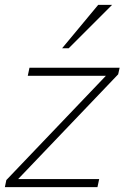

<svg xmlns="http://www.w3.org/2000/svg" viewBox="-33 -768 511 788"><path d="M-13 0 -7 -29 416 -472V-457H81L88 -490H458L452 -463L27 -18V-33H374L367 0ZM222 -570 370 -748H427L249 -570Z"/></svg>

Font: REM Thin
Style: Italic
Weight: 250
Italic angle: -11°
Designer: Octavio Pardo
Foundry: Ashler Design
Version: Version 1.005;gftools[0.9.28]